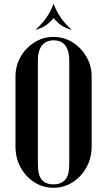

<svg xmlns="http://www.w3.org/2000/svg" viewBox="-20 -879 505 905"><path d="M53 -188.8Q53 -134 77.2 -89.8Q101.5 -45.5 142.2 -19.8Q183 6 232.2 6Q281.5 6 322.4 -19.9Q363.2 -45.8 387.6 -90Q412 -134.2 412 -188.8V-517.8Q412 -569.8 387.2 -612Q362.5 -654.2 321.8 -679.6Q281 -705 232 -705Q182.8 -705 142 -679.2Q101.2 -653.5 77.1 -611.2Q53 -569 53 -517.8ZM158.5 -592.8Q158.5 -625.5 167.4 -647Q176.2 -668.5 193.2 -678.8Q210.2 -689 232.8 -689Q256 -689 272.4 -678.9Q288.8 -668.8 297.6 -647.2Q306.5 -625.8 306.5 -592.8V-107Q306.5 -52.8 287.1 -31.4Q267.8 -10 232 -10Q196 -10 177.2 -31.5Q158.5 -53 158.5 -107ZM151.2 -739 148.5 -739.8Q179.8 -768.2 197.4 -793.9Q215 -819.5 222.8 -837.6Q230.5 -855.8 231.5 -858.8H233.5L233.8 -795Q231.8 -791.8 212 -772.1Q192.2 -752.5 151.2 -739ZM313.8 -739Q273 -752.5 253.1 -772.1Q233.2 -791.8 231.2 -795L231.5 -858.8H233.5Q234.8 -855.8 242.5 -837.6Q250.2 -819.5 267.9 -793.9Q285.5 -768.2 316.5 -739.8Z"/></svg>

Font: Emberly Black
Style: Regular
Weight: 900
Designer: Rajesh Rajput
Foundry: Rajesh Rajput
Version: Version 1.000